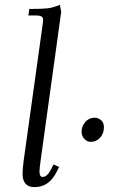

<svg xmlns="http://www.w3.org/2000/svg" viewBox="-20 -766 511 793"><path d="M73.2 -47.9Q73.2 -71.8 78.1 -105L155.8 -662.1Q158.2 -681.6 158.2 -683.1Q158.2 -693.4 151.4 -697.8Q144.5 -702.1 127 -702.1H97.2L101.1 -729Q154.8 -729 177.2 -731.7Q199.7 -734.4 227.1 -746.1L232.9 -717.8L147.9 -104Q143.1 -68.8 143.1 -58.1Q143.1 -35.2 155.8 -35.2Q174.8 -35.2 189.9 -64.9L201.2 -86.9L224.1 -76.2L212.9 -54.2Q181.6 6.8 123 6.8Q73.2 6.8 73.2 -47.9ZM316.9 -221.2Q316.9 -244.6 332.3 -262.2Q347.7 -279.8 370.1 -279.8Q386.2 -279.8 397.7 -269.5Q409.2 -259.3 409.2 -240.2Q409.2 -215.3 393.8 -197.8Q378.4 -180.2 355 -180.2Q338.9 -180.2 327.9 -192.9Q316.9 -205.6 316.9 -221.2Z"/></svg>

Font: Dihjauti
Style: Italic
Weight: 400
Italic angle: -9°
Designer: T. Christopher White
Version: Version 3.0.0